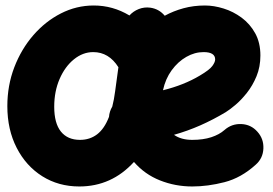

<svg xmlns="http://www.w3.org/2000/svg" viewBox="-20 -592 980 688"><path d="M896.5 -2Q844.2 45.4 784.4 60.8Q724.6 76.2 668.9 76.2Q607.9 76.2 553.2 54.4Q498.5 32.7 460 -11.7Q379.9 76.2 264.2 76.2Q189.9 76.2 131.6 39.6Q73.2 2.9 39.8 -62.3Q6.3 -127.4 6.3 -211.9Q6.3 -285.6 31.2 -350.8Q56.2 -416 99.4 -465.8Q142.6 -515.6 198.2 -543.9Q253.9 -572.3 315.9 -572.3Q384.3 -572.3 443.8 -536.6Q457.5 -551.8 477.3 -559.6Q497.1 -567.4 518.6 -564.5Q549.8 -560.1 570.3 -535.6Q601.6 -552.7 637.7 -562.5Q673.8 -572.3 714.4 -572.3Q746.6 -572.3 781.2 -561.5Q815.9 -550.8 845.9 -528.6Q876 -506.3 894.5 -472.7Q913.1 -439 913.1 -393.1Q913.1 -352.5 899.2 -318.8Q885.3 -285.2 864.5 -259Q843.8 -232.9 823 -215.6Q802.2 -198.2 788.6 -189.9Q743.7 -163.1 697.8 -142.8Q651.9 -122.6 603.5 -108.9Q628.9 -90.8 668.9 -90.8Q708 -90.8 737.1 -100.3Q766.1 -109.9 784.2 -126Q810.1 -148.9 844.7 -147.5Q879.4 -146 902.3 -120.1Q925.3 -94.7 923.8 -59.8Q922.4 -24.9 896.5 -2ZM709.5 -405.3Q677.7 -405.3 647.7 -388.2Q617.7 -371.1 595.2 -340.3Q572.8 -309.6 564 -268.6Q639.2 -287.1 696.3 -321.3Q731 -341.8 741 -355.7Q751 -369.6 751 -378.9Q751 -405.3 709.5 -405.3ZM266.6 -90.8Q301.8 -90.8 327.9 -110.6Q354 -130.4 370.6 -173.3Q372.1 -192.9 382.3 -210Q388.7 -234.9 392.6 -265.1L404.3 -351.1Q370.1 -405.3 314 -405.3Q276.9 -405.3 244.9 -379.4Q212.9 -353.5 193.6 -309.1Q174.3 -264.6 174.3 -209.5Q174.3 -150.4 198.2 -120.6Q222.2 -90.8 266.6 -90.8Z"/></svg>

Font: Mikhak-DS2-FD Black
Style: Regular
Weight: 900
Designer: Amin Abedi
Version: Version 3.2